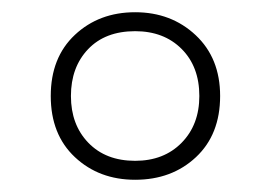

<svg xmlns="http://www.w3.org/2000/svg" viewBox="-20 -744 443 314"><path d="M201 -450Q142 -450 102.5 -487Q63 -524 63 -587Q63 -650 102.5 -687Q142 -724 201 -724Q260 -724 300 -686.5Q340 -649 340 -587Q340 -524 300.5 -487Q261 -450 201 -450ZM201 -481Q248 -481 277 -510.5Q306 -540 306 -587Q306 -635 277 -664Q248 -693 201 -693Q152 -693 124 -663.5Q96 -634 96 -587Q96 -540 124.5 -510.5Q153 -481 201 -481Z"/></svg>

Font: Noto Sans Gujarati SemiCondensed ExtraLight
Style: Regular
Weight: 200
Width: 4
Designer: Jelle Bosma - Monotype Design Team, Universal Thirst
Foundry: Monotype Imaging Inc.
Version: Version 2.106; ttfautohint (v1.8.4.7-5d5b)